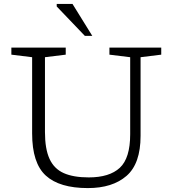

<svg xmlns="http://www.w3.org/2000/svg" viewBox="-20 -950 882 980"><path d="M644.5 -265V-658L538.5 -671V-707H803V-671L697.5 -658V-256.5Q697.5 -114.5 625.8 -52.2Q554 10 428.5 10Q283.5 10 213.8 -53.8Q144 -117.5 144 -269V-658L38 -671V-707H315.5V-671L209.5 -658V-276Q209.5 -190 232.8 -139.2Q256 -88.5 305.2 -66.5Q354.5 -44.5 433 -44.5Q538.5 -44.5 591.5 -93.5Q644.5 -142.5 644.5 -265ZM451 -767H413L269.5 -917V-930H350Z"/></svg>

Font: Newsreader Caption Light
Style: Regular
Weight: 300
Designer: Hugues Gentile
Foundry: Production Type
Version: Version 1.001